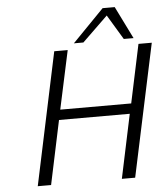

<svg xmlns="http://www.w3.org/2000/svg" viewBox="-59 -950 876 1003"><g transform="rotate(-5 378.5 -448.5)"><path d="M98.1 0 245.1 -693.8 246.1 -694.8H315.9L250 -388.2H622.1L687 -694.8H756.8L608.9 0H539.1L609.9 -335H238.8L168 0ZM351.1 -727.1 516.6 -897H580.1L664.1 -727.1H612.8L534.7 -856.9L400.9 -727.1Z"/></g></svg>

Font: CMU Bright
Style: Oblique
Weight: 500
Italic angle: -12°
Version: Version 0.7.0